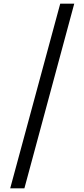

<svg xmlns="http://www.w3.org/2000/svg" viewBox="-20 -819 464 1055"><path d="M388 -799 114 216H36L311 -799Z"/></svg>

Font: sinhala115
Style: Regular
Weight: 400
Designer: Jelle Bosma - Monotype Design Team
Foundry: Monotype Imaging Inc.
Version: Version 2.006